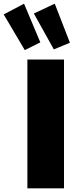

<svg xmlns="http://www.w3.org/2000/svg" viewBox="-120 -1018 398 1038"><path d="M226 -696V0H28V-696ZM10 -998 98 -789 14 -747 -100 -940ZM176 -998 258 -787 171 -751 63 -945Z"/></svg>

Font: Fira Sans Extra Condensed Black
Style: Regular
Weight: 900
Width: 1
Designer: Carrois Corporate & Edenspiekermann AG
Foundry: Carrois Corporate GbR & Edenspiekermann AG
Version: Version 4.203